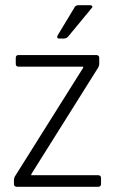

<svg xmlns="http://www.w3.org/2000/svg" viewBox="-20 -723 445 743"><path d="M285 -703H329Q334 -703 336.5 -699.5Q339 -696 335 -692L245 -583Q238 -574 228 -574H208Q198 -574 203 -586L267 -692Q271 -703 285 -703ZM34 -11V-25Q34 -36 40 -44L302 -461V-465H52Q41 -465 41 -476V-499Q41 -510 52 -510H352Q364 -510 364 -499V-477Q364 -468 359 -460L101 -49V-45H359Q371 -45 371 -34V-11Q371 0 359 0H46Q34 0 34 -11Z"/></svg>

Font: Rajdhani
Style: Regular
Weight: 400
Designer: Satya Rajpurohit, Jyotish Sonowal
Foundry: Indian Type Foundry
Version: Version 1.201;PS 1.0;hotconv 1.0.78;makeotf.lib2.5.61930; tt